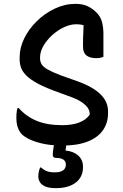

<svg xmlns="http://www.w3.org/2000/svg" viewBox="-20 -740 640 997"><path d="M372 -720Q409 -720 434.5 -708Q460 -696 481 -675Q503 -653 510 -624.5Q517 -596 517 -565Q517 -545 517 -524.5Q517 -504 517 -484.5Q517 -465 517 -445Q510 -442 501 -440Q492 -438 480 -438Q447 -438 429 -452Q411 -466 411 -498Q411 -526 411.5 -545.5Q412 -565 413 -579.5Q414 -594 414 -607.5Q414 -621 413 -638L435 -597Q421 -608 407 -611Q393 -614 376 -614Q345 -614 312 -598.5Q279 -583 251 -557.5Q223 -532 205.5 -502Q188 -472 188 -441V-436Q188 -420 196.5 -406Q205 -392 228 -379Q251 -366 295 -349L385 -317Q429 -301 459.5 -282.5Q490 -264 508 -244Q526 -224 533.5 -203.5Q541 -183 541 -163V-152Q541 -101 514 -63Q487 -25 434 -4.5Q381 16 303 16Q256 16 215 8.5Q174 1 142.5 -12.5Q111 -26 93 -43Q80 -57 72.5 -78Q65 -99 65 -128Q65 -139 65.5 -148Q66 -157 67.5 -165Q69 -173 71 -179H77Q116 -135 170.5 -112.5Q225 -90 303 -90Q355 -90 391.5 -104Q428 -118 446 -145V-149Q445 -168 433.5 -183Q422 -198 402 -211Q382 -224 353 -235L263 -268Q209 -288 173.5 -307.5Q138 -327 118 -346.5Q98 -366 90 -387Q82 -408 82 -431V-443Q82 -492 106 -541Q130 -590 171.5 -630.5Q213 -671 265 -695.5Q317 -720 372 -720ZM411 127Q411 179 373.5 208Q336 237 270 237Q237 237 217 229Q197 221 188 207Q179 193 179 176Q179 168 180 160.5Q181 153 183 145.5Q185 138 188 130H194Q208 143 223.5 149Q239 155 265 155Q292 155 307 145Q322 135 322 114Q322 98 309.5 89Q297 80 271 80Q263 80 258.5 76Q254 72 254 65Q254 58 255 47Q256 36 258 25Q260 14 263.5 3.5Q267 -7 271 -14Q274 -19 280.5 -22Q287 -25 299 -27Q311 -29 332 -28Q330 -22 328 -13.5Q326 -5 325 4.5Q324 14 323 22Q322 30 321 36V42Q360 45 385.5 67Q411 89 411 127Z"/></svg>

Font: Recursive Casual Medium
Style: Regular
Weight: 500
Version: Version 1.047